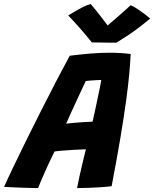

<svg xmlns="http://www.w3.org/2000/svg" viewBox="-72 -931 769 958"><path d="M118 7.5Q101.5 7.5 69 6.5Q36.5 5.5 2.8 4.2Q-31 3 -51.5 1.5Q-35.5 -35.5 -6.2 -96.5Q23 -157.5 59.5 -231.5Q96 -305.5 135 -382.5Q174 -459.5 210.5 -529.8Q247 -600 276 -653Q328.5 -659.5 379.2 -663.8Q430 -668 477 -668Q530 -668 580 -661.5Q578 -617.5 572.8 -560.5Q567.5 -503.5 557 -426.2Q546.5 -349 529 -244.8Q511.5 -140.5 485 -2Q467.5 0.5 436.5 2.8Q405.5 5 371.8 6.2Q338 7.5 312.5 7.5Q317 -16.5 324.5 -51Q332 -85.5 340.8 -121.8Q349.5 -158 356.5 -186Q330 -185.5 297.2 -183.5Q264.5 -181.5 237.2 -179.2Q210 -177 200 -175Q174.5 -123.5 152 -73Q129.5 -22.5 118 7.5ZM258 -314Q270 -316 295 -318Q320 -320 346.8 -321.8Q373.5 -323.5 390 -324Q392.5 -334.5 398.8 -363.8Q405 -393 412.5 -427.8Q420 -462.5 426 -491.8Q432 -521 433.5 -532Q425 -532 409 -531Q393 -530 377.5 -529Q362 -528 356 -527Q349 -512.5 337 -486.5Q325 -460.5 310.5 -429.5Q296 -398.5 282.2 -368Q268.5 -337.5 258 -314ZM580 -905Q596 -898.5 617.2 -884Q638.5 -869.5 656 -855.8Q673.5 -842 677.5 -838.5Q612 -784.5 568.8 -756.2Q525.5 -728 508 -718Q497 -718 474 -718.2Q451 -718.5 426.5 -718.8Q402 -719 386 -719.5Q358.5 -754 329.8 -786.8Q301 -819.5 268.5 -854Q280.5 -861 300 -872.8Q319.5 -884.5 341.2 -895.5Q363 -906.5 380.5 -911Q407 -880 431 -848.8Q455 -817.5 465 -804Q475 -812.5 495 -829.8Q515 -847 538 -867Q561 -887 580 -905Z"/></svg>

Font: Grandstander
Style: Bold Italic
Weight: 700
Italic angle: -15°
Designer: Tyler Finck
Foundry: Etcetera Type Co
Version: Version 1.200; ttfautohint (v1.8.3)